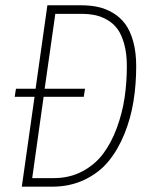

<svg xmlns="http://www.w3.org/2000/svg" viewBox="-20 -702 572 722"><path d="M285.2 -682.1Q319.8 -682.1 348.9 -675.8Q377.9 -669.4 405 -653.3Q432.1 -637.2 450.9 -611.8Q469.7 -586.4 481 -545.9Q492.2 -505.4 492.2 -453.1Q492.2 -384.3 481.9 -320.8Q471.7 -257.3 447.8 -198.2Q423.8 -139.2 388.2 -95.7Q352.5 -52.2 297.9 -26.1Q243.2 0 175.8 0H62L109.9 -337.9H35.2L40 -368.2H113.8L158.2 -682.1ZM182.1 -32.2Q241.7 -32.2 289.6 -57.6Q337.4 -83 368.2 -124.3Q398.9 -165.5 419.4 -221.2Q439.9 -276.9 448.5 -334.5Q457 -392.1 457 -453.1Q457 -499.5 447.5 -534.9Q438 -570.3 422.6 -591.8Q407.2 -613.3 384.3 -626.7Q361.3 -640.1 337.6 -645Q314 -649.9 285.2 -649.9H188L147.9 -368.2H299.8L294.9 -337.9H144L101.1 -32.2Z"/></svg>

Font: Fira Sans Compressed UltraLight
Style: Italic
Weight: 200
Width: 3
Italic angle: -8°
Designer: Carrois Corporate & Edenspiekermann AG
Foundry: Carrois Corporate GbR & Edenspiekermann AG
Version: Version 4.203;PS 004.203;hotconv 1.0.88;makeotf.lib2.5.64775